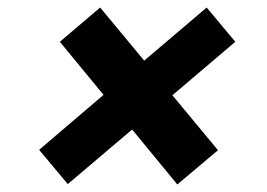

<svg xmlns="http://www.w3.org/2000/svg" viewBox="-20 -613 710 510"><path d="M160 -124 84 -215 255 -361 139 -502 246 -593 363 -452 529 -593 605 -502 438 -360 559 -214 451 -123 331 -269Z"/></svg>

Font: Poppins SemiBold
Style: Italic
Weight: 600
Italic angle: -10°
Designer: Ninad Kale (Devanagari), Jonny Pinhorn (Latin)
Foundry: Indian Type Foundry
Version: Version 3.200;PS 1.000;hotconv 16.6.54;makeotf.lib2.5.65590